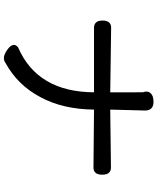

<svg xmlns="http://www.w3.org/2000/svg" viewBox="74 -864 851 1040"><g transform="rotate(90 500.0 -344.5)"><path d="M480.5 -645.5Q480.5 -697.3 479.5 -698.2Q476.6 -700.2 476.6 -710Q476.6 -726.6 487.3 -736.3Q501 -750 533.2 -750Q555.7 -750 567.4 -738.3Q579.1 -726.6 579.1 -705.1Q579.1 -704.1 574.2 -515.6L888.7 -519.5Q905.3 -519.5 915 -509.8Q926.8 -498 926.8 -472.2Q926.8 -446.3 915 -434.6Q905.3 -424.8 888.7 -424.8L574.2 -427.7Q572.3 -258.8 506.8 -137.7Q442.4 -14.6 321.3 51.8Q309.6 60.5 295.9 60.5Q275.4 60.5 250 42Q223.6 23.4 223.6 5.9Q223.6 -4.9 236.3 -15.6Q236.3 -15.6 237.3 -16.6Q478.5 -121.1 480.5 -427.7H129.9Q113.3 -427.7 102.5 -438.5Q91.8 -449.2 91.8 -474.1Q91.8 -499 103.5 -510.7Q113.3 -520.5 129.9 -520.5L480.5 -515.6Z"/></g></svg>

Font: TaiwanPearl
Style: Regular
Weight: 400
Version: Version 2.102